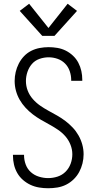

<svg xmlns="http://www.w3.org/2000/svg" viewBox="-20 -994 515 1022"><path d="M236 8Q212 8 188 4Q164 0 142.5 -10Q121 -20 102.5 -36Q84 -52 72 -73Q60 -94 54.5 -117.5Q49 -141 49 -165V-170H108V-167Q108 -142 117 -118Q126 -94 144.5 -77.5Q163 -61 187.5 -53.5Q212 -46 236 -46Q262 -46 286.5 -54Q311 -62 329 -80Q347 -98 356 -122.5Q365 -147 365 -173Q365 -199 355 -224Q345 -249 328 -268.5Q311 -288 289 -303Q267 -318 244 -330.5Q221 -343 198.5 -356Q176 -369 155 -385Q134 -401 116 -420.5Q98 -440 85 -462.5Q72 -485 65 -510.5Q58 -536 58 -563Q58 -587 63.5 -610.5Q69 -634 80 -655.5Q91 -677 107.5 -694.5Q124 -712 145.5 -723Q167 -734 191 -738.5Q215 -743 239 -743Q262 -743 285.5 -739Q309 -735 330 -724.5Q351 -714 368.5 -697.5Q386 -681 397 -660Q408 -639 413 -616Q418 -593 418 -569V-564H359V-568Q359 -592 351 -615.5Q343 -639 326 -656Q309 -673 286 -681Q263 -689 239 -689Q214 -689 190 -680.5Q166 -672 150 -653.5Q134 -635 126 -611Q118 -587 118 -563Q118 -536 127.5 -511.5Q137 -487 154.5 -467Q172 -447 193.5 -432Q215 -417 238 -404.5Q261 -392 284 -379Q307 -366 328 -350Q349 -334 367 -315Q385 -296 398 -273Q411 -250 418 -224.5Q425 -199 425 -173Q425 -148 419 -124Q413 -100 401.5 -78.5Q390 -57 372 -39.5Q354 -22 332 -11Q310 0 285.5 4Q261 8 236 8ZM205 -803 85 -936 135 -974 238 -845 340 -974 390 -936 270 -803Z"/></svg>

Font: Iosevka QP Light
Style: Regular
Weight: 300
Designer: Belleve Invis
Foundry: Belleve Invis
Version: Version 20.0.0; ttfautohint (v1.8.4)